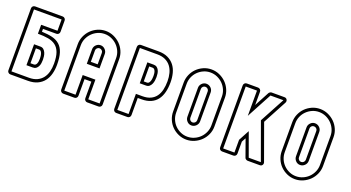

<svg xmlns="http://www.w3.org/2000/svg" viewBox="-50 -1270 3372 1844"><g transform="rotate(20 1636.5 -347.5)"><path d="M43 -664Q43 -677 52 -686Q61 -695 74 -695H356Q369 -695 378 -686Q387 -677 387 -664V-549Q387 -536 378 -527Q369 -518 356 -518H219V-489Q280 -487 325.5 -476Q371 -465 402 -437.5Q433 -410 448.5 -362.5Q464 -315 464 -240Q464 -189 452 -145Q440 -101 414.5 -69Q389 -37 349 -18.5Q309 0 253 0H74Q61 0 52 -9Q43 -18 43 -31ZM219 -167H253Q264 -167 271 -173.5Q278 -180 282 -190.5Q286 -201 287.5 -214Q289 -227 289 -239Q289 -250 287.5 -264Q286 -278 282 -290Q278 -302 271 -310.5Q264 -319 253 -319H219ZM189 -350H253Q274 -350 287 -338.5Q300 -327 307.5 -310Q315 -293 317.5 -274Q320 -255 320 -239Q320 -222 317.5 -204Q315 -186 307.5 -171Q300 -156 287 -146Q274 -136 253 -136H189ZM74 -31H253Q301 -31 335 -47Q369 -63 391 -91Q413 -119 423 -157Q433 -195 433 -240Q433 -310 417.5 -352.5Q402 -395 371.5 -418.5Q341 -442 295.5 -450Q250 -458 189 -458V-549H356V-664H74Z M829 -201H759V-31Q759 -18 750 -9Q741 0 729 0H614Q601 0 592 -9Q583 -18 583 -31V-495Q583 -538 600 -576.5Q617 -615 645.5 -643.5Q674 -672 712.5 -689Q751 -706 794 -706Q837 -706 875.5 -689Q914 -672 943 -643.5Q972 -615 989 -576.5Q1006 -538 1006 -495V-31Q1006 -18 997 -9Q988 0 975 0H859Q847 0 838 -9Q829 -18 829 -31ZM829 -378V-495Q829 -509 818.5 -519Q808 -529 794 -529Q780 -529 769.5 -519Q759 -509 759 -495V-378ZM729 -347V-495Q729 -522 748.5 -541Q768 -560 794 -560Q820 -560 839.5 -540.5Q859 -521 859 -495V-347ZM859 -31H975V-495Q975 -532 960.5 -564.5Q946 -597 921.5 -621.5Q897 -646 864 -660.5Q831 -675 794 -675Q757 -675 724.5 -660.5Q692 -646 667.5 -621.5Q643 -597 628.5 -564.5Q614 -532 614 -495V-31H729V-232H859Z M1335 -695Q1392 -695 1432 -676Q1472 -657 1497.5 -624.5Q1523 -592 1534.5 -548Q1546 -504 1546 -454Q1546 -398 1534.5 -352.5Q1523 -307 1498.5 -274.5Q1474 -242 1434.5 -224Q1395 -206 1339 -206H1301V-31Q1301 -18 1292 -9Q1283 0 1271 0H1156Q1143 0 1134 -9Q1125 -18 1125 -31V-664Q1125 -677 1134 -686Q1143 -695 1156 -695ZM1301 -375H1335Q1346 -375 1353 -383.5Q1360 -392 1364 -404Q1368 -416 1369.5 -430Q1371 -444 1371 -456Q1371 -468 1369.5 -480.5Q1368 -493 1364 -503.5Q1360 -514 1353 -521Q1346 -528 1335 -528H1301ZM1271 -559H1335Q1356 -559 1369 -549Q1382 -539 1389.5 -524Q1397 -509 1399.5 -490.5Q1402 -472 1402 -456Q1402 -440 1399.5 -421Q1397 -402 1389.5 -385Q1382 -368 1369 -356.5Q1356 -345 1335 -345H1271ZM1156 -664V-31H1271V-237H1339Q1387 -237 1420.5 -253Q1454 -269 1475 -297.5Q1496 -326 1505.5 -366Q1515 -406 1515 -454Q1515 -498 1505 -536Q1495 -574 1473.5 -602.5Q1452 -631 1417.5 -647.5Q1383 -664 1335 -664Z M1875 -706Q1918 -706 1956.5 -689Q1995 -672 2024 -643.5Q2053 -615 2070 -576.5Q2087 -538 2087 -495V-200Q2087 -157 2070 -118.5Q2053 -80 2024 -51.5Q1995 -23 1956.5 -6Q1918 11 1875 11Q1832 11 1793.5 -6Q1755 -23 1726.5 -51.5Q1698 -80 1681.5 -118.5Q1665 -157 1665 -200V-495Q1665 -538 1681.5 -576.5Q1698 -615 1726.5 -643.5Q1755 -672 1793.5 -689Q1832 -706 1875 -706ZM1911 -495Q1911 -509 1900.5 -519Q1890 -529 1875 -529Q1861 -529 1851 -519Q1841 -509 1841 -495V-200Q1841 -186 1851 -175.5Q1861 -165 1875 -165Q1890 -165 1900.5 -175.5Q1911 -186 1911 -200ZM1941 -200Q1941 -173 1921.5 -153.5Q1902 -134 1875 -134Q1848 -134 1829.5 -154Q1811 -174 1811 -200V-495Q1811 -521 1830 -540.5Q1849 -560 1875 -560Q1902 -560 1921.5 -541Q1941 -522 1941 -495ZM1875 -675Q1838 -675 1805.5 -660.5Q1773 -646 1748.5 -621.5Q1724 -597 1710 -564.5Q1696 -532 1696 -495V-200Q1696 -163 1710 -130Q1724 -97 1748.5 -72.5Q1773 -48 1805.5 -33.5Q1838 -19 1875 -19Q1912 -19 1945 -33.5Q1978 -48 2002.5 -72.5Q2027 -97 2041.5 -130Q2056 -163 2056 -200V-495Q2056 -532 2041.5 -564.5Q2027 -597 2002.5 -621.5Q1978 -646 1945 -660.5Q1912 -675 1875 -675Z M2238 0Q2225 0 2216 -9Q2207 -18 2207 -31V-664Q2207 -677 2216 -686Q2225 -695 2238 -695H2353Q2366 -695 2375 -686Q2384 -677 2384 -664V-528L2464 -678Q2467 -684 2475.5 -689.5Q2484 -695 2491 -695H2623Q2641 -695 2649.5 -680.5Q2658 -666 2650 -649L2520 -406L2652 -41Q2657 -25 2648.5 -12.5Q2640 0 2623 0H2499Q2491 0 2481.5 -6Q2472 -12 2470 -20L2407 -196L2384 -154V-31Q2384 -18 2375 -9Q2366 0 2353 0ZM2353 -31V-161L2412 -271L2499 -31H2623L2486 -409L2623 -664H2491L2353 -406V-664H2238V-31Z M2985 -706Q3028 -706 3066.5 -689Q3105 -672 3134 -643.5Q3163 -615 3180 -576.5Q3197 -538 3197 -495V-200Q3197 -157 3180 -118.5Q3163 -80 3134 -51.5Q3105 -23 3066.5 -6Q3028 11 2985 11Q2942 11 2903.5 -6Q2865 -23 2836.5 -51.5Q2808 -80 2791.5 -118.5Q2775 -157 2775 -200V-495Q2775 -538 2791.5 -576.5Q2808 -615 2836.5 -643.5Q2865 -672 2903.5 -689Q2942 -706 2985 -706ZM3021 -495Q3021 -509 3010.5 -519Q3000 -529 2985 -529Q2971 -529 2961 -519Q2951 -509 2951 -495V-200Q2951 -186 2961 -175.5Q2971 -165 2985 -165Q3000 -165 3010.5 -175.5Q3021 -186 3021 -200ZM3051 -200Q3051 -173 3031.5 -153.5Q3012 -134 2985 -134Q2958 -134 2939.5 -154Q2921 -174 2921 -200V-495Q2921 -521 2940 -540.5Q2959 -560 2985 -560Q3012 -560 3031.5 -541Q3051 -522 3051 -495ZM2985 -675Q2948 -675 2915.5 -660.5Q2883 -646 2858.5 -621.5Q2834 -597 2820 -564.5Q2806 -532 2806 -495V-200Q2806 -163 2820 -130Q2834 -97 2858.5 -72.5Q2883 -48 2915.5 -33.5Q2948 -19 2985 -19Q3022 -19 3055 -33.5Q3088 -48 3112.5 -72.5Q3137 -97 3151.5 -130Q3166 -163 3166 -200V-495Q3166 -532 3151.5 -564.5Q3137 -597 3112.5 -621.5Q3088 -646 3055 -660.5Q3022 -675 2985 -675Z"/></g></svg>

Font: Lichte PostBus
Style: Regular
Weight: 400
Designer: Peter Wiegel
Version: Version 1.001